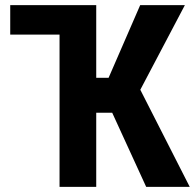

<svg xmlns="http://www.w3.org/2000/svg" viewBox="-20 -731 762 751"><path d="M356.4 -290V0H212.9V-595.7H20V-710.9H356.4V-426.8H404.8L528.3 -710.9H703.1L528.8 -379.9L722.2 0H551.8L418.9 -290Z"/></svg>

Font: RobotoCondensed-Bold
Style: Bold
Weight: 700
Designer: Google
Version: Version 2.001240; 2014